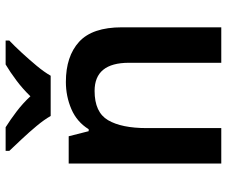

<svg xmlns="http://www.w3.org/2000/svg" viewBox="-82 -724 806 682"><g transform="rotate(-90 321.0 -383.0)"><path d="M371 -552Q462 -552 513.5 -505Q565 -458 565 -353V0H439V-328Q439 -450 339 -450Q263 -450 235 -402Q207 -354 207 -265V0H81V-542H178L196 -471H203Q229 -513 274.5 -532.5Q320 -552 371 -552ZM250 -606Q237 -629 214.5 -656Q192 -683 168 -708.5Q144 -734 126 -753V-766H210Q237 -749 266 -727Q295 -705 320 -678Q346 -705 376 -727.5Q406 -750 433 -766H518V-753Q499 -735 475 -709Q451 -683 428.5 -656Q406 -629 393 -606Z"/></g></svg>

Font: Noto Sans Tamil SemiBold
Style: Regular
Weight: 600
Designer: Jelle Bosma - Monotype Design Team
Foundry: Monotype Imaging Inc.
Version: Version 2.004; ttfautohint (v1.8.4.7-5d5b)